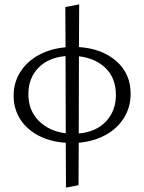

<svg xmlns="http://www.w3.org/2000/svg" viewBox="-20 -638 656 873"><path d="M279 11Q210 7 156 -21Q102 -49 72 -96Q42 -143 42 -203Q42 -263 72.5 -311Q103 -359 156.5 -388Q210 -417 278 -423L277 -606L340 -618L339 -424Q444 -417 509 -360Q574 -303 574 -212Q574 -151 544 -102.5Q514 -54 460.5 -24.5Q407 5 338 11L337 204L280 215ZM279 -32 278 -383Q199 -376 154 -329Q109 -282 109 -210Q109 -136 156.5 -88.5Q204 -41 279 -32ZM507 -206Q507 -282 461 -327.5Q415 -373 339 -382L338 -31Q417 -38 462 -86Q507 -134 507 -206Z"/></svg>

Font: LXGW Bright TC
Style: Regular
Weight: 400
Designer: Christian Thalmann (Catharsis Fonts)
Foundry: LXGW / Christian Thalmann (Catharsis Fonts) / Fontworks Inc.
Version: Version 5.501